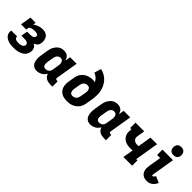

<svg xmlns="http://www.w3.org/2000/svg" viewBox="205 -1896 3039 3039"><g transform="rotate(45 1725.0 -376.0)"><path d="M259 8Q231 8 204 5.5Q177 3 152.5 -4.5Q128 -12 105 -25Q82 -38 66 -57.5Q50 -77 44 -103Q38 -129 43 -156V-160H175V-159Q173 -144 180.5 -131Q188 -118 201 -111.5Q214 -105 228.5 -103Q243 -101 259 -101Q269 -101 280.5 -101.5Q292 -102 302.5 -104.5Q313 -107 324 -110.5Q335 -114 344.5 -120Q354 -126 360.5 -136Q367 -146 369 -156Q371 -172 363 -185.5Q355 -199 341.5 -205.5Q328 -212 311.5 -214Q295 -216 279 -216H214L233 -325H298Q307 -325 315.5 -325.5Q324 -326 333 -327.5Q342 -329 351 -332Q360 -335 368 -340Q376 -345 381.5 -353Q387 -361 389 -369Q391 -383 384.5 -393.5Q378 -404 367 -410Q356 -416 343 -417.5Q330 -419 316 -419Q309 -419 302 -418.5Q295 -418 287.5 -417.5Q280 -417 272.5 -416Q265 -415 258 -413Q251 -411 243.5 -409Q236 -407 229 -404Q222 -401 215 -396Q208 -391 207 -384L200 -339H83L113 -520H230L222 -471Q239 -486 259 -496.5Q279 -507 299.5 -514Q320 -521 341 -524.5Q362 -528 383 -528Q417 -528 447.5 -516.5Q478 -505 496.5 -479.5Q515 -454 520.5 -421.5Q526 -389 520 -355Q518 -340 512 -325.5Q506 -311 495 -299.5Q484 -288 470 -280Q456 -272 442 -267Q458 -257 471 -244Q484 -231 492 -214Q500 -197 501.5 -177Q503 -157 499 -137Q495 -113 483 -89.5Q471 -66 451 -48.5Q431 -31 406.5 -20Q382 -9 357.5 -2.5Q333 4 308 6Q283 8 259 8Z M775 8Q748 8 724 -1.5Q700 -11 684 -31Q668 -51 660.5 -76Q653 -101 650.5 -127Q648 -153 650.5 -180.5Q653 -208 658 -235L674 -335Q678 -358 684.5 -381.5Q691 -405 702.5 -427Q714 -449 730.5 -468.5Q747 -488 767.5 -502Q788 -516 812 -522Q836 -528 859 -528Q882 -528 904 -522Q926 -516 942.5 -502.5Q959 -489 969 -469.5Q979 -450 985 -429L1000 -520H1147L1085 -144Q1083 -137 1084 -131Q1085 -125 1089 -120.5Q1093 -116 1099 -114Q1105 -112 1111 -112H1131V8H1091Q1065 8 1040 3.5Q1015 -1 993.5 -12.5Q972 -24 957 -43.5Q942 -63 936 -88Q925 -66 907.5 -47.5Q890 -29 868 -16.5Q846 -4 822 2Q798 8 775 8ZM855 -112Q870 -112 886 -116.5Q902 -121 915 -132Q928 -143 935 -158Q942 -173 945 -188L961 -288Q964 -302 965 -315.5Q966 -329 964.5 -342Q963 -355 959 -367Q955 -379 947.5 -389Q940 -399 927.5 -403.5Q915 -408 901 -408Q885 -408 869 -400Q853 -392 842 -378Q831 -364 826 -348Q821 -332 818 -316L801 -216Q799 -204 798.5 -192Q798 -180 799 -168.5Q800 -157 803.5 -146Q807 -135 814 -127Q821 -119 832 -115.5Q843 -112 855 -112Z M1457 8Q1425 8 1393.5 2.5Q1362 -3 1335.5 -18Q1309 -33 1290 -56.5Q1271 -80 1262 -109Q1253 -138 1252.5 -170.5Q1252 -203 1258 -235L1274 -335Q1278 -361 1288 -387Q1298 -413 1315 -435.5Q1332 -458 1354.5 -475Q1377 -492 1402.5 -502.5Q1428 -513 1454.5 -518Q1481 -523 1507 -523Q1520 -523 1532.5 -521.5Q1545 -520 1557 -517Q1541 -553 1511.5 -579.5Q1482 -606 1444 -619L1479 -735Q1527 -724 1567.5 -701Q1608 -678 1639 -644Q1670 -610 1690 -568Q1710 -526 1719.5 -479.5Q1729 -433 1726.5 -383.5Q1724 -334 1716 -285L1699 -185Q1695 -158 1685 -131Q1675 -104 1657.5 -81Q1640 -58 1616.5 -40Q1593 -22 1566.5 -11Q1540 0 1512.5 4Q1485 8 1457 8ZM1459 -112Q1476 -112 1494 -118.5Q1512 -125 1525.5 -138.5Q1539 -152 1546 -169.5Q1553 -187 1555 -204L1571 -295Q1573 -307 1574 -319.5Q1575 -332 1573.5 -344Q1572 -356 1567 -367.5Q1562 -379 1554.5 -387Q1547 -395 1535 -399Q1523 -403 1510 -403Q1494 -403 1477 -397Q1460 -391 1447 -378Q1434 -365 1427.5 -348.5Q1421 -332 1418 -316L1401 -216Q1399 -204 1398 -191.5Q1397 -179 1399 -167.5Q1401 -156 1405 -145.5Q1409 -135 1416.5 -127Q1424 -119 1435.5 -115.5Q1447 -112 1459 -112Z M1975 8Q1948 8 1924 -1.5Q1900 -11 1884 -31Q1868 -51 1860.5 -76Q1853 -101 1850.5 -127Q1848 -153 1850.5 -180.5Q1853 -208 1858 -235L1874 -335Q1878 -358 1884.5 -381.5Q1891 -405 1902.5 -427Q1914 -449 1930.5 -468.5Q1947 -488 1967.5 -502Q1988 -516 2012 -522Q2036 -528 2059 -528Q2082 -528 2104 -522Q2126 -516 2142.5 -502.5Q2159 -489 2169 -469.5Q2179 -450 2185 -429L2200 -520H2347L2285 -144Q2283 -137 2284 -131Q2285 -125 2289 -120.5Q2293 -116 2299 -114Q2305 -112 2311 -112H2331V8H2291Q2265 8 2240 3.5Q2215 -1 2193.5 -12.5Q2172 -24 2157 -43.5Q2142 -63 2136 -88Q2125 -66 2107.5 -47.5Q2090 -29 2068 -16.5Q2046 -4 2022 2Q1998 8 1975 8ZM2055 -112Q2070 -112 2086 -116.5Q2102 -121 2115 -132Q2128 -143 2135 -158Q2142 -173 2145 -188L2161 -288Q2164 -302 2165 -315.5Q2166 -329 2164.5 -342Q2163 -355 2159 -367Q2155 -379 2147.5 -389Q2140 -399 2127.5 -403.5Q2115 -408 2101 -408Q2085 -408 2069 -400Q2053 -392 2042 -378Q2031 -364 2026 -348Q2021 -332 2018 -316L2001 -216Q1999 -204 1998.5 -192Q1998 -180 1999 -168.5Q2000 -157 2003.5 -146Q2007 -135 2014 -127Q2021 -119 2032 -115.5Q2043 -112 2055 -112Z M2714 0 2743 -178Q2730 -176 2716 -175Q2702 -174 2689 -174Q2658 -174 2628.5 -180Q2599 -186 2573.5 -199Q2548 -212 2529 -233.5Q2510 -255 2500 -282Q2490 -309 2489.5 -339.5Q2489 -370 2493 -400H2465V-520H2660L2641 -406Q2638 -390 2637 -374.5Q2636 -359 2641 -345Q2646 -331 2655 -320Q2664 -309 2677 -302Q2690 -295 2705 -292.5Q2720 -290 2736 -290Q2742 -290 2749 -290.5Q2756 -291 2762 -291L2800 -520H2947L2881 -120H2909V0Z M3246 8Q3221 8 3197 3Q3173 -2 3153.5 -15Q3134 -28 3121.5 -47.5Q3109 -67 3103 -90Q3097 -113 3097.5 -138Q3098 -163 3102 -188L3137 -400H3068V-520H3304L3246 -169Q3245 -165 3244.5 -161Q3244 -157 3244 -153.5Q3244 -150 3243 -146.5Q3242 -143 3242 -139Q3242 -135 3242 -131.5Q3242 -128 3242 -124Q3242 -120 3242 -116Q3242 -112 3246 -112H3249Q3256 -112 3263 -115.5Q3270 -119 3275.5 -125Q3281 -131 3285.5 -138Q3290 -145 3293 -152L3400 -105Q3390 -82 3375 -60.5Q3360 -39 3339.5 -23Q3319 -7 3294.5 0.5Q3270 8 3246 8ZM3253 -580Q3231 -580 3211 -587.5Q3191 -595 3179.5 -611.5Q3168 -628 3164.5 -649Q3161 -670 3164 -692Q3167 -707 3174.5 -720.5Q3182 -734 3194.5 -743.5Q3207 -753 3222.5 -756.5Q3238 -760 3253 -760Q3275 -760 3294.5 -752.5Q3314 -745 3326 -728.5Q3338 -712 3341.5 -691Q3345 -670 3341 -648Q3339 -633 3331 -619.5Q3323 -606 3310.5 -596.5Q3298 -587 3283 -583.5Q3268 -580 3253 -580Z"/></g></svg>

Font: Iosevka Etoile Heavy
Style: Italic
Weight: 900
Italic angle: -9°
Designer: Belleve Invis
Foundry: Belleve Invis
Version: Version 22.1.2; ttfautohint (v1.8.4)